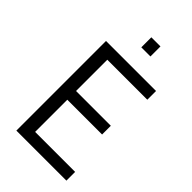

<svg xmlns="http://www.w3.org/2000/svg" viewBox="-262 -959 1042 1042"><g transform="rotate(45 258.5 -438.0)"><path d="M86 0V-688H470V-621H163V-381H430V-314H163V-67H470V0ZM246 -799V-876H316V-799Z"/></g></svg>

Font: Saira SemiCondensed
Style: Regular
Weight: 400
Width: 4
Designer: Hector Gatti with collaboration of the Omnibus-Type team
Foundry: Omnibus-Type
Version: Version 1.101